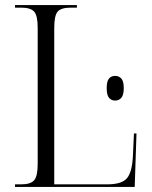

<svg xmlns="http://www.w3.org/2000/svg" viewBox="-20 -734 597 754"><path d="M39 0V-10H63Q100 -10 114 -26Q128 -42 128 -90V-625Q128 -673 114 -688.5Q100 -704 63 -704H39V-714H282V-704H258Q220 -704 206.5 -688.5Q193 -673 193 -624V-10H401Q458 -10 478.5 -34Q499 -58 502 -122L506 -210H516L509 0ZM432 -339Q417 -339 408 -350Q399 -361 399 -388Q399 -415 408 -425.5Q417 -436 432 -436Q447 -436 456.5 -425.5Q466 -415 466 -388Q466 -361 456.5 -350Q447 -339 432 -339Z"/></svg>

Font: Noto Serif Display SemiCondensed Light
Style: Regular
Weight: 300
Width: 4
Designer: Monotype Design Team
Foundry: Monotype Imaging Inc.
Version: Version 2.009